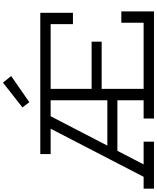

<svg xmlns="http://www.w3.org/2000/svg" viewBox="96 -1134 1039 1270"><g transform="rotate(-90 615.0 -499.5)"><path d="M465.5 0V-68.5H586.5V-683.5H230.5V-752H1165V-536H1090V-683.5H661.5V-68.5H1099V-216H1174V0ZM1.5 0V-68.5H80L422.5 -730.5H505L162 -68.5H312.5V0ZM225.5 -242V-308.5H633.5V-242ZM628.5 -346V-412.5H974V-346ZM703 -999 746.5 -944.5 573.5 -824.5 539 -870Z"/></g></svg>

Font: Hepta Slab ExtraLight
Style: Regular
Weight: 400
Version: Version 1.102